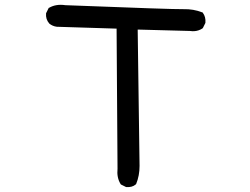

<svg xmlns="http://www.w3.org/2000/svg" viewBox="-20 -756 1040 800"><path d="M504.4 22.9 484.9 13.2 483.4 12.2 482.4 10.7Q465.8 -16.1 469.7 -53.2L465.8 -636.7L216.8 -644.5H216.3Q198.7 -647 185.5 -657.7L185.1 -658.2Q169.9 -675.8 171.9 -699.7V-700.7L172.4 -701.7L182.1 -721.2L183.1 -723.1L184.6 -723.6Q213.4 -740.2 252.4 -734.4Q704.1 -716.8 744.6 -717.8Q786.1 -718.8 822.3 -704.6L824.2 -704.1L825.2 -702.6Q837.9 -685.5 835.9 -661.6V-660.6L835.4 -659.7L825.7 -640.1L824.7 -638.7L823.7 -637.7Q816.4 -632.8 808.1 -629.9Q799.8 -627 790.5 -626.2Q781.2 -625.5 771 -627L553.7 -632.8L561.5 -64.5Q561.5 -24.4 547.4 10.3L546.9 11.2L545.9 12.2Q538.1 19 528.1 21.7Q518.1 24.4 506.3 23.4H505.4Z"/></svg>

Font: NaikaiFont
Style: SemiBold
Weight: 600
Version: Version 1.89